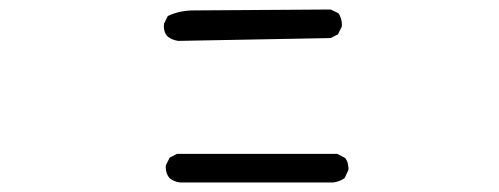

<svg xmlns="http://www.w3.org/2000/svg" viewBox="-20 -573 1040 400"><path d="M692.4 -520.5Q692.4 -534.7 685.1 -545.4L668.9 -553.2L383.8 -551.3Q354 -551.3 329.6 -539.6L321.8 -523.9Q321.3 -521 321.3 -517.1Q321.3 -513.2 322.8 -507.8Q324.2 -502.4 329.1 -497.1Q338.4 -489.7 351.1 -487.8L668.9 -493.7L684.1 -501.5L691.9 -517.1Q692.4 -519 692.4 -520.5ZM705.6 -218.3Q706.1 -220.2 706.1 -221.9Q706.1 -223.6 705.8 -225.1Q705.6 -226.6 705.3 -228.3Q705.1 -230 704.8 -231.4Q704.6 -232.9 704.1 -234.4Q703.6 -235.8 703.1 -237.1Q702.6 -238.3 701.7 -239.7Q700.7 -242.2 698.7 -244.1L682.6 -252.4H348.6L333.5 -244.6L325.7 -229Q325.2 -227.1 325.2 -225.6Q325.2 -211.4 333 -202.1Q342.3 -194.3 355 -192.9H674.3Q686.5 -194.3 697.8 -201.7Z"/></svg>

Font: NaikaiFont
Style: Light
Weight: 300
Version: Version 1.89